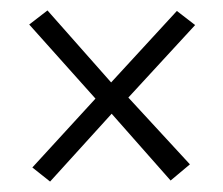

<svg xmlns="http://www.w3.org/2000/svg" viewBox="-20 -386 427 368"><path d="M163 -197 36 -339 71 -366 193 -228 319 -365 354 -338 226 -199 344 -71 307 -40 194 -168 76 -38 42 -65Z"/></svg>

Font: Genos
Style: Italic
Weight: 400
Italic angle: -8°
Version: Version 1.010